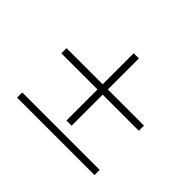

<svg xmlns="http://www.w3.org/2000/svg" viewBox="-158 -1056 1315 1315"><g transform="rotate(45 500.0 -398.0)"><path d="M525 -437H875V-487H525V-788H475V-487H125V-437H475V-136H525ZM125 -8H875V-58H125Z"/></g></svg>

Font: Noto Serif TC Black
Style: Regular
Weight: 900
Version: Version 1.001;PS 1.001;hotconv 16.6.54;makeotf.lib2.5.65590